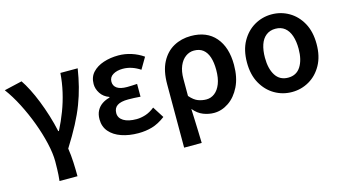

<svg xmlns="http://www.w3.org/2000/svg" viewBox="-85 -881 2489 1393"><g transform="rotate(-15 1160.0 -184.0)"><path d="M215 201Q218 176 219 156.5Q220 137 221 113.5Q222 90 222 55Q222 -5 204 -83Q186 -161 155.5 -243Q125 -325 85.5 -402Q46 -479 2 -538L136 -569Q158 -537 181.5 -491Q205 -445 227 -389.5Q249 -334 268 -273Q287 -212 300 -151H305Q337 -214 362 -279.5Q387 -345 403 -414.5Q419 -484 424 -555H554Q543 -485 527 -422Q511 -359 487 -296Q463 -233 426.5 -163.5Q390 -94 337 -10Q345 41 347.5 97Q350 153 350 201Z M859 14Q789 14 732.5 -5.5Q676 -25 643.5 -63Q611 -101 611 -156Q611 -194 625.5 -221Q640 -248 665 -265Q690 -282 722 -290V-295Q680 -310 658 -344Q636 -378 636 -414Q636 -467 667.5 -501Q699 -535 750.5 -552Q802 -569 862 -569Q912 -569 960 -553.5Q1008 -538 1048 -510L998 -425Q968 -445 935.5 -456Q903 -467 868 -467Q824 -467 794.5 -449Q765 -431 765 -397Q765 -366 790 -348.5Q815 -331 866 -331Q883 -331 902 -332Q921 -333 941 -334V-238Q916 -240 893.5 -241Q871 -242 849 -242Q794 -242 767 -224Q740 -206 740 -168Q740 -131 775 -109.5Q810 -88 872 -88Q904 -88 939 -99Q974 -110 1009 -138L1063 -53Q1011 -14 962.5 0Q914 14 859 14Z M1151 201V-274Q1151 -375 1185 -440Q1219 -505 1277 -537Q1335 -569 1407 -569Q1526 -569 1591 -493.5Q1656 -418 1656 -286Q1656 -191 1623 -124Q1590 -57 1537.5 -21.5Q1485 14 1427 14Q1387 14 1347 -1.5Q1307 -17 1274 -57Q1276 -11 1277.5 31Q1279 73 1280.5 114.5Q1282 156 1283 201ZM1399 -95Q1433 -95 1461 -116.5Q1489 -138 1505.5 -180Q1522 -222 1522 -284Q1522 -340 1509 -379.5Q1496 -419 1469.5 -440Q1443 -461 1401 -461Q1367 -461 1338 -440Q1309 -419 1292 -379Q1275 -339 1275 -281V-154Q1307 -117 1337.5 -106Q1368 -95 1399 -95Z M2013 14Q1943 14 1883.5 -20.5Q1824 -55 1787.5 -120Q1751 -185 1751 -277Q1751 -370 1787.5 -435Q1824 -500 1883.5 -534.5Q1943 -569 2013 -569Q2083 -569 2142.5 -534.5Q2202 -500 2238 -435Q2274 -370 2274 -277Q2274 -185 2238 -120Q2202 -55 2142.5 -20.5Q2083 14 2013 14ZM2013 -94Q2075 -94 2107 -144Q2139 -194 2139 -277Q2139 -333 2125 -374.5Q2111 -416 2083 -438.5Q2055 -461 2013 -461Q1972 -461 1943 -438.5Q1914 -416 1900 -374.5Q1886 -333 1886 -277Q1886 -194 1918 -144Q1950 -94 2013 -94Z"/></g></svg>

Font: Noto Sans TC SemiBold
Style: Regular
Weight: 600
Designer: Ryoko NISHIZUKA  (kana, bopomofo & ideographs); Paul D. Hunt (Latin, Greek & Cyrillic); Sandoll Communications , Soo-you
Foundry: Adobe
Version: Version 2.004-H2;hotconv 1.0.118;makeotfexe 2.5.65603